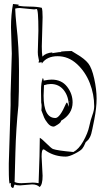

<svg xmlns="http://www.w3.org/2000/svg" viewBox="-20 -759 510 960"><path d="M271 -500Q310 -504 338 -504Q347 -498 364 -488Q403 -465 421 -442.5Q439 -420 451 -366Q463 -312 463 -266Q463 -220 451.5 -161.5Q440 -103 436.5 -91Q433 -79 429 -72Q425 -65 422.5 -61.5Q420 -58 415 -54Q410 -50 408.5 -48Q407 -46 403 -36Q399 -26 391.5 -16Q384 -6 355 9Q326 24 309 24Q255 24 213 -3Q202 -12 197 -12Q188 -12 188 24L193 120Q193 165 178 176Q165 163 140 163L80 168Q62 168 55 164Q51 164 49.5 172.5Q48 181 44 181Q34 177 34 167.5Q34 158 35 157Q34 156 33 156Q33 156 29 159Q24 159 24 83V58L33 -233V-290L39 -491L35 -622Q35 -686 45 -739Q70 -737 75 -735L70 -731Q94 -726 129 -726Q164 -726 189 -720Q193 -708 193 -673L189 -527Q189 -494 192 -476Q208 -494 242 -497Q242 -493 239 -493Q244 -493 259.5 -496Q275 -499 290 -499Q284 -499 284 -501Q282 -501 277.5 -500.5Q273 -500 271 -500ZM87 157 144 154Q158 154 173 157Q179 -1 179 -70Q189 -65 213 -41Q237 -17 245 -14Q267 -6 347 1Q374 -13 396.5 -53Q419 -93 426 -126.5Q433 -160 442 -184Q451 -208 451 -228Q451 -287 429 -343.5Q407 -400 364.5 -439Q322 -478 268 -478Q214 -478 189 -441V-445Q189 -448 187 -448L176 -446Q174 -446 172 -448Q175 -452 175 -455.5Q175 -459 172 -471Q169 -483 169 -499L172 -605Q172 -714 163 -714L151 -712L79 -719Q66 -719 56 -716Q57 -684 62 -635Q75 -524 75 -405Q75 -286 72 -231Q60 -114 57 2.5Q54 119 53 151Q66 157 87 157ZM198 -359V-356Q223 -361 238 -361Q288 -361 315.5 -325.5Q343 -290 343 -247Q343 -189 285 -155V-154Q285 -147 269 -136.5Q253 -126 248 -126Q232 -126 218.5 -143Q205 -160 200.5 -171.5Q196 -183 187 -207Q188 -214 188 -222V-232Q188 -235 187.5 -238Q187 -241 186 -246Q185 -261 185 -304.5Q185 -348 194 -369Q198 -365 198 -359ZM310 -241Q312 -246 314.5 -246Q317 -246 320 -236L324 -225V-227Q324 -276 299.5 -307.5Q275 -339 234 -339Q218 -339 200 -333Q198 -291 198 -281Q198 -169 257 -169Q279 -169 310 -241ZM328 -249Q328 -250 327 -251Q325 -251 325 -248L327 -249Z"/></svg>

Font: Londrina Sketch
Style: Regular
Weight: 400
Designer: Marcelo Magalhaes
Foundry: Marcelo Magalhaes
Version: Version 1.001 2011